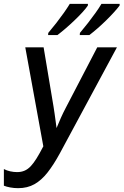

<svg xmlns="http://www.w3.org/2000/svg" viewBox="-37 -957 635 986"><path d="M56.2 9.3Q34.7 9.3 15.4 5.6Q-3.9 2 -17.1 -3.4V-88.9Q-2.4 -81.1 15.6 -77.1Q33.7 -73.2 50.8 -73.2Q71.8 -73.2 88.6 -80.3Q105.5 -87.4 120.4 -103Q135.3 -118.7 150.9 -143.8Q166.5 -168.9 185.5 -205.6L92.8 -713.9H187L237.8 -410.2Q240.7 -393.1 243.4 -373.3Q246.1 -353.5 248.8 -334.2Q251.5 -314.9 253.4 -299.3Q263.7 -324.7 275.6 -351.6Q287.6 -378.4 301.3 -404.3L462.4 -713.9H563.5L270 -168.9Q238.3 -110.8 207.3 -71.3Q176.3 -31.7 140.1 -11.2Q104 9.3 56.2 9.3ZM372.6 -776.9 373.5 -788.1Q394.5 -813 415.3 -839.6Q436 -866.2 454.1 -891.6Q472.2 -917 483.9 -937H577.6L577.1 -928.2Q566.4 -914.1 548.1 -893.8Q529.8 -873.5 507.6 -851.8Q485.4 -830.1 462.9 -810.5Q440.4 -791 421.9 -776.9ZM210 -776.9 210.9 -788.1Q231.9 -813 252.7 -839.6Q273.4 -866.2 291.3 -891.6Q309.1 -917 321.3 -937H414.6L414.1 -928.2Q404.3 -913.6 386 -893.6Q367.7 -873.5 345.2 -852.1Q322.8 -830.6 300 -811Q277.3 -791.5 257.8 -776.9Z"/></svg>

Font: Open Sans SemiCondensed Medium
Style: Italic
Weight: 500
Width: 4
Italic angle: -12°
Designer: Monotype Design Team
Foundry: Monotype Imaging Inc.
Version: Version 3.000